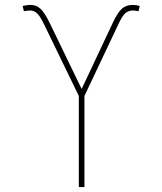

<svg xmlns="http://www.w3.org/2000/svg" viewBox="-20 -757 657 777"><path d="M321.7 0H299V-368.6L158.4 -658.4Q140.6 -694.6 128.9 -704.2Q116.8 -714.5 101.6 -714.5Q94.8 -714.5 88.8 -713.6Q82.7 -712.7 76.7 -711.6L71.7 -733Q88.1 -736.5 102.3 -737.2Q127.5 -737.2 144.2 -721.2Q160.5 -706 180.4 -665.5L310.4 -397L436.8 -665.5Q455.6 -705.6 472.7 -721.2Q490.1 -737.2 517 -737.2Q530.5 -737.2 545.5 -733L540.5 -711.6Q526.3 -714.5 517 -714.5Q501.1 -714.5 487.9 -704.2Q475.1 -693.5 458.8 -658.4L321.7 -368.6Z"/></svg>

Font: Linik Sans Thin
Style: Regular
Weight: 100
Designer: Fonts by Rasmus Andersson / Changes by Cristiano Sobral with parts from Marc Monis
Foundry: rsms
Version: Version 3.020; ttfautohint (v1.6)